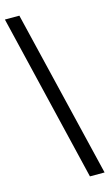

<svg xmlns="http://www.w3.org/2000/svg" viewBox="-134 -807 555 975"><g transform="rotate(-15 144.0 -319.5)"><path d="M211 121 0 -760H76L288 121Z"/></g></svg>

Font: Noto Serif Armenian ExtraBold
Style: Regular
Weight: 800
Version: Version 2.007